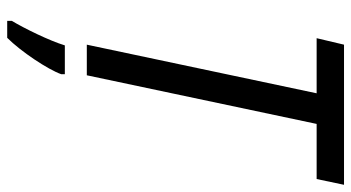

<svg xmlns="http://www.w3.org/2000/svg" viewBox="-241 -513 975 533"><g transform="rotate(90 246.5 -246.5)"><path d="M104 0H189L324 -638H477L493 -714H104L86 -638H239ZM38 221H85C123 183 173 108 186 71V61H106C93 104 58 175 38 208Z"/></g></svg>

Font: Noto Sans Display SemiCondensed
Style: Italic
Weight: 400
Width: 4
Italic angle: -12°
Designer: Monotype Design Team
Foundry: Monotype Imaging Inc.
Version: Version 1.900